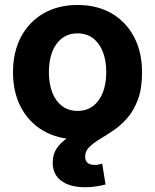

<svg xmlns="http://www.w3.org/2000/svg" viewBox="-20 -559 635 786"><path d="M297.4 11.2Q217.8 11.2 158.2 -23.2Q98.6 -57.6 65.9 -119.4Q33.2 -181.2 33.2 -263.2Q33.2 -345.7 65.9 -407.7Q98.6 -469.7 158.2 -504.2Q217.8 -538.6 297.4 -538.6Q377.9 -538.6 437 -504.2Q496.1 -469.7 528.8 -407.7Q561.5 -345.7 561.5 -263.2Q561.5 -181.2 528.8 -119.4Q496.1 -57.6 437 -23.2Q377.9 11.2 297.4 11.2ZM297.4 -105Q334.5 -105 360.6 -124.8Q386.7 -144.5 400.9 -180.2Q415 -215.8 415 -263.7Q415 -311.5 400.9 -347.2Q386.7 -382.8 360.6 -402.6Q334.5 -422.4 297.4 -422.4Q260.7 -422.4 234.4 -402.6Q208 -382.8 194.1 -347.4Q180.2 -312 180.2 -263.7Q180.2 -215.8 194.1 -180.2Q208 -144.5 234.4 -124.8Q260.7 -105 297.4 -105ZM329.1 207.5Q266.6 207.5 231.2 181.4Q195.8 155.3 195.8 106.9Q195.8 72.3 212.4 48.1Q229 23.9 256.8 5.1Q284.7 -13.7 317.9 -30.8Q351.1 -47.9 384.3 -67.4Q417.5 -86.9 445.3 -112.8Q473.1 -138.7 490 -175.3Q506.8 -211.9 506.8 -263.2H561.5Q561.5 -196.8 544.7 -151.6Q527.8 -106.4 501.5 -76.2Q475.1 -45.9 445.1 -25.6Q415 -5.4 388.7 10.5Q362.3 26.4 345.5 43Q328.6 59.6 328.6 82.5Q328.6 98.6 338.1 107.4Q347.7 116.2 368.7 116.2Q376.5 116.2 383.8 114.7Q391.1 113.3 398.4 110.8L412.1 196.3Q396 200.7 373.5 204.1Q351.1 207.5 329.1 207.5Z"/></svg>

Font: Inter 24pt
Style: Bold
Weight: 700
Designer: Rasmus Andersson
Foundry: rsms
Version: Version 4.001;git-66647c0bb